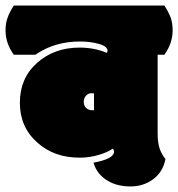

<svg xmlns="http://www.w3.org/2000/svg" viewBox="-62 -670 644 694"><path d="M350.1 -121.6Q350.1 -95.7 275.9 -82Q289.1 -37.6 330.1 -15.1Q362.8 3.9 409.7 3.9Q456.5 3.9 491.7 -22.2Q526.9 -48.3 536.1 -95.2Q522 -112.3 514.9 -133.5Q507.8 -154.8 507.8 -188V-472.2H532.2Q562 -513.7 562 -560.1Q562 -585.9 555.4 -605Q548.8 -624 532.2 -649.9H-12.2Q-27.8 -625.5 -34.9 -605.2Q-42 -585 -42 -560.1Q-42 -513.7 -12.2 -472.2H65.9Q134.8 -520 227.1 -520Q265.1 -520 295.9 -511.2Q326.7 -502.4 326.7 -486.3Q326.7 -482.9 324.2 -479Q278.3 -498 226.1 -498Q133.8 -498 71.8 -442.6Q9.8 -387.2 9.8 -298.8Q9.8 -210.4 72.8 -154.8Q133.3 -100.1 226.1 -100.1Q261.2 -100.1 294.9 -110.1Q328.6 -120.1 345.2 -132.8Q350.1 -127.9 350.1 -121.6ZM272 -271.5Q257.8 -271.5 249.3 -279.8Q240.7 -288.1 240.7 -301.8Q240.7 -315.4 249 -324.2Q257.3 -333 267.1 -333Q276.9 -333 277.8 -332.5V-272Q276.9 -271.5 272 -271.5Z"/></svg>

Font: Friends & Family
Style: Regular
Weight: 400
Designer: Sarang Kulkarni, Maithili Shingre, Noopur Datye
Foundry: Ek Type
Version: Version 1.000;hotconv 1.0.117;makeotfexe 2.5.65602